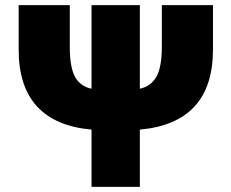

<svg xmlns="http://www.w3.org/2000/svg" viewBox="-20 -731 905 751"><path d="M338 -224Q53 -250 53 -537V-711H253V-548Q253 -468 273.5 -430.5Q294 -393 338 -384V-711H527V-384Q570 -393 591.5 -430.5Q613 -468 613 -548V-711H813V-537Q813 -250 527 -224V0H338Z"/></svg>

Font: Nebula Sans Black
Style: Regular
Weight: 900
Designer: Paul D. Hunt for Adobe (as Source Sans)
Foundry: Nebula Entertainment & Broadcasting LLC
Version: Version 1.010